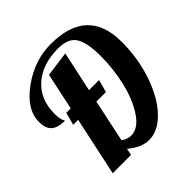

<svg xmlns="http://www.w3.org/2000/svg" viewBox="-201 -901 1065 1065"><g transform="rotate(-45 331.5 -368.5)"><path d="M230 -636 378 -656 327 -419H406L386 -345H311L258 -95Q285 -75 315 -75Q371 -75 416.5 -144Q462 -213 484.5 -311Q507 -409 507 -508Q507 -610 478.5 -657Q450 -704 369 -704Q246 -704 172.5 -639Q99 -574 99 -461Q99 -438 102 -423.5Q105 -409 109 -402Q113 -395 113 -393Q59 -393 32.5 -415.5Q6 -438 6 -490Q6 -588 118 -669Q230 -750 357 -750Q645 -750 645 -480Q645 -353 607 -239Q569 -125 504.5 -56Q440 13 368 13Q308 13 246 -40L238 0H94L168 -345H129L149 -419H184Z"/></g></svg>

Font: Lobster 1.4
Style: Regular
Weight: 400
Designer: Pablo Impallari
Foundry: Pablo Impallari. www.impallari.com
Version: Version 1.4